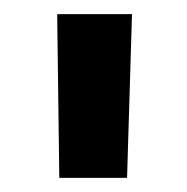

<svg xmlns="http://www.w3.org/2000/svg" viewBox="-20 -705 265 272"><path d="M64 -453 61 -685H167L160 -453Z"/></svg>

Font: TitilliumWeb-SemiBold
Style: SemiBold
Weight: 600
Version: Version 1.001;PS 57.000;hotconv 1.0.70;makeotf.lib2.5.55311